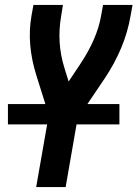

<svg xmlns="http://www.w3.org/2000/svg" viewBox="-20 -755 555 775"><path d="M126 0 177 -291 127 -450Q87 -577 107 -691L115 -735H234L227 -691Q208 -583 240 -481L257 -426L303 -495Q372 -598 388 -691L396 -735H515L507 -691Q485 -561 401 -436L293 -276L245 0ZM12 -253V-335H462V-253Z"/></svg>

Font: Iosevka SS08
Style: Bold Italic
Weight: 700
Italic angle: -10°
Monospace: yes
Designer: Belleve Invis
Foundry: Belleve Invis
Version: 2.1.0; ttfautohint (v1.8.2)